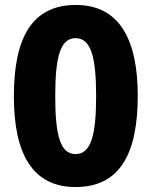

<svg xmlns="http://www.w3.org/2000/svg" viewBox="-20 -811 612 775"><path d="M285 -56C466 -56 536 -194 536 -424C536 -655 460 -791 286 -791C105 -791 36 -652 36 -422C36 -192 110 -56 285 -56ZM285 -189C222 -189 203 -268 203 -423C203 -578 222 -657 285 -657C348 -657 368 -578 368 -423C368 -268 348 -189 285 -189Z"/></svg>

Font: Noto Sans Malayalam UI ExtraBold
Style: Regular
Weight: 800
Designer: Jelle Bosma - Monotype Design Team
Foundry: Monotype Imaging Inc.
Version: Version 2.104